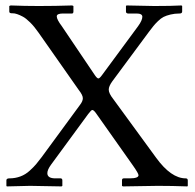

<svg xmlns="http://www.w3.org/2000/svg" viewBox="-20 -666 696 687"><path d="M13.2 -624.5V-644.5L18.1 -646.5Q68.8 -644.5 118.7 -644.5Q177.7 -644.5 238.3 -646.5Q242.2 -644.5 242.7 -644.5V-625Q242.7 -617.7 237.8 -617.7H205.6Q183.1 -617.7 183.1 -607.4Q183.1 -596.2 201.2 -572.3L319.8 -396.5Q327.6 -385.3 332 -385.3Q336.4 -385.3 345.2 -397.5L474.1 -572.3Q489.3 -593.3 489.3 -606Q489.3 -617.7 468.3 -617.7H437.5Q430.7 -618.7 430.7 -624.5V-644.5L432.6 -646.5Q518.6 -644.5 532.2 -644.5Q594.2 -644.5 629.4 -646.5L631.8 -644.5V-625Q631.8 -617.7 622.6 -617.7Q605 -617.7 590.1 -614Q575.2 -610.4 565.4 -605.5Q555.7 -600.6 545.2 -590.3Q534.7 -580.1 529.1 -573Q523.4 -565.9 512.7 -551.8L381.8 -375Q369.1 -357.4 369.1 -345.2Q369.1 -332 385.3 -311.5L538.6 -101.6Q592.3 -27.8 644.5 -27.8Q651.9 -27.8 651.9 -20.5V-1L650.4 1Q594.7 -1 544.9 -1L419.9 1L416.5 -1V-21Q416.5 -27.8 422.9 -27.8H443.4Q475.6 -27.8 475.6 -39.1Q475.6 -45.4 456.1 -73.2L323.7 -260.7Q315.4 -272.5 310.1 -272.5Q306.6 -272.5 295.4 -257.8L162.6 -76.7Q149.4 -58.6 149.4 -46.4Q149.4 -27.8 178.2 -27.8H197.3Q203.1 -27.3 203.1 -20.5V-1L200.2 1Q102.5 -1 87.9 -1L4.4 1L2.9 -1V-21Q2.9 -27.8 13.7 -27.8Q34.7 -27.8 53 -34.7Q71.3 -41.5 86.2 -55.2Q101.1 -68.8 109.1 -78.4Q117.2 -87.9 128.9 -103.5L266.1 -290.5Q276.4 -303.7 276.4 -314.5Q276.4 -325.7 261.7 -344.2L118.2 -548.8Q103 -570.8 87.9 -585.7Q72.8 -600.6 61.8 -606.4Q50.8 -612.3 41.3 -615.5Q31.7 -618.7 25.9 -618.4Q20 -618.2 16.6 -619.4Q13.2 -620.6 13.2 -624.5Z"/></svg>

Font: Libertinage
Style: b
Weight: 400
Designer: OSP
Foundry: OSP
Version: Version 1.0; 2008; OFL relea